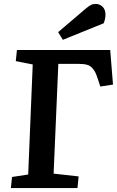

<svg xmlns="http://www.w3.org/2000/svg" viewBox="-20 -954 593 974"><path d="M415 -910.2Q431.2 -923.8 441.4 -929Q451.7 -934.1 464.8 -934.1Q485.8 -934.1 500.5 -919.7Q515.1 -905.3 515.1 -879.9Q515.1 -858.4 505.9 -835.9L298.8 -752L274.9 -791ZM41 -56.2 123 -68.8 146 -627 60.1 -644 65.9 -700.2H539.1L553.2 -524.9L488.8 -515.1L476.1 -554.2Q468.8 -575.7 463.6 -586.4Q458.5 -597.2 448.2 -608.9Q438 -620.6 421.9 -625.2Q405.8 -629.9 380.9 -629.9H275.9L252 -73.2L378.9 -59.1L373 0H35.2Z"/></svg>

Font: Literata Book
Style: Bold Italic
Weight: 700
Italic angle: -3°
Designer: Latin by Veronika Burian and Jose Scaglione. Greek by Irene Vlachou. Cyrillic by Vera Evstafieva
Foundry: TypeTogether
Version: Version 1.003;PS 001.003;hotconv 1.0.88;makeotf.lib2.5.64775